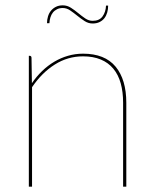

<svg xmlns="http://www.w3.org/2000/svg" viewBox="-20 -699 568 719"><path d="M88 0V-490H91Q98 -490 98 -482L99.5 -387.5Q116.5 -412.5 137.8 -433Q159 -453.5 183.5 -468Q208 -482.5 235 -490.2Q262 -498 291 -498Q372.5 -498 412.8 -449.5Q453 -401 453 -314V0H441V-314Q441 -355 432 -387.2Q423 -419.5 404.2 -442Q385.5 -464.5 357.2 -476.2Q329 -488 291 -488Q233.5 -488 185 -457.2Q136.5 -426.5 100 -372.5V0ZM327 -621Q352 -621 364 -637.5Q376 -654 377 -678H385Q385 -664.5 381.5 -652.2Q378 -640 371 -631Q364 -622 353 -616.5Q342 -611 327 -611Q311 -611 297 -620Q283 -629 269.5 -640Q256 -651 242.8 -660Q229.5 -669 215 -669Q203 -669 193.8 -664.5Q184.5 -660 178.2 -652.2Q172 -644.5 168.8 -634Q165.5 -623.5 165 -612H156Q156 -625.5 159.8 -637.8Q163.5 -650 171 -659Q178.5 -668 189.5 -673.5Q200.5 -679 215 -679Q231.5 -679 245.5 -670Q259.5 -661 272.8 -650Q286 -639 299.2 -630Q312.5 -621 327 -621Z"/></svg>

Font: Lato TR Hairline
Style: Regular
Weight: 250
Designer: Lukasz Dziedzic
Foundry: Lukasz Dziedzic
Version: Version 1.104 2013